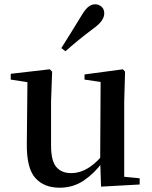

<svg xmlns="http://www.w3.org/2000/svg" viewBox="-20 -859 707 895"><path d="M258 16Q185 16 144.5 -29.5Q104 -75 105 -187L108 -492L134 -472L30 -488V-515L212 -536L223 -525L218 -385V-181Q218 -109 242.5 -80.5Q267 -52 311 -52Q355 -52 395.5 -78.5Q436 -105 468 -149L497 -103H458Q420 -51 370.5 -17.5Q321 16 258 16ZM451 11 447 -111V-113L449 -477L374 -488V-512L553 -536L563 -525L559 -385V-35L631 -28V1ZM266 -635Q287 -669 309.5 -704.5Q332 -740 359 -785Q376 -814 391 -826.5Q406 -839 424 -839Q440 -839 453 -828Q466 -817 466 -796Q466 -780 454 -762.5Q442 -745 414 -725Q374 -695 343.5 -670Q313 -645 285 -620Z"/></svg>

Font: Noto Serif TC SemiBold
Style: Regular
Weight: 600
Version: Version 2.002-H1;hotconv 1.1.0;makeotfexe 2.6.0